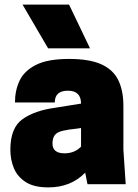

<svg xmlns="http://www.w3.org/2000/svg" viewBox="-20 -800 600 834"><path d="M190 14Q128 14 92 -9Q56 -32 40.5 -69Q25 -106 25 -150Q25 -245 78 -282.5Q131 -320 220 -332L332 -350Q332 -406 275 -406Q218 -406 218 -355H45Q45 -407 65 -449.5Q85 -492 136 -518Q187 -544 280 -544Q369 -544 420.5 -520.5Q472 -497 494 -451.5Q516 -406 516 -340V-150L526 0H360L350 -50Q288 14 190 14ZM371 -590H189L78 -780H280ZM260 -134Q304 -134 332 -163V-244L312 -241Q279 -238 253 -232Q227 -226 217.5 -212.5Q208 -199 208 -177Q208 -134 260 -134Z"/></svg>

Font: Tanohe Sans ExtraBold
Style: Regular
Weight: 800
Designer: Village Type and Design LLC & Cristiano Sobral
Foundry: Cooper Hewitt Smithsonian Design Museum
Version: Version 1.00;September 29, 2021;FontCreator 13.0.0.2655 64-b